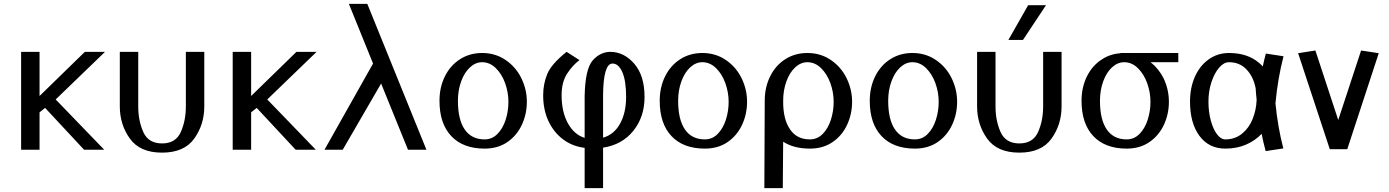

<svg xmlns="http://www.w3.org/2000/svg" viewBox="-20 -780 7235 1000"><path d="M422 -510 186 -280V-510H90V0H186V-195L215 -218L418 0H523L270 -262L527 -510Z M604 -226Q604 -131 656.5 -58Q709 15 824 15Q939 15 991.5 -58Q1044 -131 1044 -226V-510H948V-226Q948 -151 921.5 -92Q895 -33 824 -33Q753 -33 726.5 -92Q700 -151 700 -226V-510H604Z M1524 -510 1288 -280V-510H1192V0H1288V-195L1317 -218L1520 0H1625L1372 -262L1629 -510Z M1965 -345 2105 0H2201L1893 -760H1797L1923 -449L1670 0H1765Z M2491 -456Q2531 -456 2562.5 -425Q2594 -394 2611 -346.5Q2628 -299 2628 -250Q2628 -201 2613.5 -156Q2599 -111 2571 -82.5Q2543 -54 2504 -54Q2436 -54 2400.5 -105.5Q2365 -157 2365 -255Q2365 -310 2382 -356.5Q2399 -403 2428 -429.5Q2457 -456 2491 -456ZM2269 -255Q2269 -136 2330.5 -71Q2392 -6 2504 -6Q2573 -6 2622.5 -40Q2672 -74 2698 -130Q2724 -186 2724 -250Q2724 -314 2695.5 -372.5Q2667 -431 2613.5 -467.5Q2560 -504 2491 -504Q2427 -504 2376.5 -472Q2326 -440 2297.5 -383Q2269 -326 2269 -255Z M3121 -11Q3220 -26 3278.5 -98.5Q3337 -171 3337 -275Q3337 -386 3284 -447.5Q3231 -509 3160 -510Q3107 -510 3067.5 -466Q3028 -422 3025 -280V-62Q2970 -79 2937.5 -138.5Q2905 -198 2905 -284Q2905 -352 2933.5 -396Q2962 -440 2998 -467L2931 -510Q2852 -447 2830.5 -395Q2809 -343 2809 -284Q2809 -209 2836 -150.5Q2863 -92 2911.5 -55Q2960 -18 3025 -10V200H3121ZM3121 -63V-281Q3122 -447 3169 -449Q3201 -450 3221 -405Q3241 -360 3241 -275Q3241 -193 3209.5 -136Q3178 -79 3121 -63Z M3638 -456Q3678 -456 3709.5 -425Q3741 -394 3758 -346.5Q3775 -299 3775 -250Q3775 -201 3760.5 -156Q3746 -111 3718 -82.5Q3690 -54 3651 -54Q3583 -54 3547.5 -105.5Q3512 -157 3512 -255Q3512 -310 3529 -356.5Q3546 -403 3575 -429.5Q3604 -456 3638 -456ZM3416 -255Q3416 -136 3477.5 -71Q3539 -6 3651 -6Q3720 -6 3769.5 -40Q3819 -74 3845 -130Q3871 -186 3871 -250Q3871 -314 3842.5 -372.5Q3814 -431 3760.5 -467.5Q3707 -504 3638 -504Q3574 -504 3523.5 -472Q3473 -440 3444.5 -383Q3416 -326 3416 -255Z M4059 -42Q4114 -6 4198 -6Q4267 -6 4316.5 -40Q4366 -74 4392 -130Q4418 -186 4418 -250Q4418 -314 4389.5 -372.5Q4361 -431 4307.5 -467.5Q4254 -504 4185 -504Q4121 -504 4070.5 -472Q4020 -440 3991.5 -383Q3963 -326 3963 -255Q3963 -241 3961 200H4057ZM4095 -106Q4058 -159 4059 -255Q4059 -310 4076 -356.5Q4093 -403 4122 -429.5Q4151 -456 4185 -456Q4225 -456 4256.5 -425Q4288 -394 4305 -346.5Q4322 -299 4322 -250Q4322 -201 4307.5 -156Q4293 -111 4265 -82.5Q4237 -54 4198 -54Q4130 -54 4095 -106Z M4732 -456Q4772 -456 4803.5 -425Q4835 -394 4852 -346.5Q4869 -299 4869 -250Q4869 -201 4854.5 -156Q4840 -111 4812 -82.5Q4784 -54 4745 -54Q4677 -54 4641.5 -105.5Q4606 -157 4606 -255Q4606 -310 4623 -356.5Q4640 -403 4669 -429.5Q4698 -456 4732 -456ZM4510 -255Q4510 -136 4571.5 -71Q4633 -6 4745 -6Q4814 -6 4863.5 -40Q4913 -74 4939 -130Q4965 -186 4965 -250Q4965 -314 4936.5 -372.5Q4908 -431 4854.5 -467.5Q4801 -504 4732 -504Q4668 -504 4617.5 -472Q4567 -440 4538.5 -383Q4510 -326 4510 -255Z M5428 -753H5335L5232 -572H5308ZM5069 -226Q5069 -131 5121.5 -58Q5174 15 5289 15Q5404 15 5456.5 -58Q5509 -131 5509 -226V-510H5413V-226Q5413 -151 5386.5 -92Q5360 -33 5289 -33Q5218 -33 5191.5 -92Q5165 -151 5165 -226V-510H5069Z M6117 -504H5816V-503Q5763 -499 5721 -472Q5670 -440 5641.5 -383Q5613 -326 5613 -255Q5613 -136 5674.5 -71Q5736 -6 5848 -6Q5917 -6 5966.5 -40Q6016 -74 6042 -130Q6068 -186 6068 -250Q6068 -314 6040 -373Q6015 -422 5973 -456H6117ZM5835 -456Q5875 -456 5906.5 -425Q5938 -394 5955 -346.5Q5972 -299 5972 -250Q5972 -201 5957.5 -156Q5943 -111 5915 -82.5Q5887 -54 5848 -54Q5780 -54 5744.5 -105.5Q5709 -157 5709 -255Q5709 -310 5726 -356.5Q5743 -403 5772 -429.5Q5801 -456 5835 -456Z M6557 -434Q6548 -444 6537 -453Q6477 -504 6381 -504Q6322 -504 6275.5 -471Q6229 -438 6203.5 -380.5Q6178 -323 6178 -251Q6178 -139 6227 -72.5Q6276 -6 6362 -6Q6421 -6 6469 -26.5Q6517 -47 6551 -83Q6560 -37 6572 7L6664 -7Q6635 -118 6623 -242Q6635 -371 6665 -487L6573 -501Q6564 -468 6557 -434ZM6525 -260Q6523 -207 6504 -160Q6485 -113 6448.5 -83.5Q6412 -54 6362 -54Q6339 -54 6319 -80Q6299 -106 6286.5 -151.5Q6274 -197 6274 -251Q6274 -305 6289.5 -352Q6305 -399 6329.5 -427.5Q6354 -456 6381 -456Q6437 -456 6473 -417.5Q6509 -379 6520 -319Q6521 -297 6525 -260Z M6950 -155 6831 -517 6741 -503 6906 -3H6997L7161 -503L7069 -517Z"/></svg>

Font: LXGW Marker Gothic
Style: Regular
Weight: 400
Version: Version 1.001